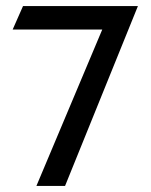

<svg xmlns="http://www.w3.org/2000/svg" viewBox="-20 -600 494 630"><path d="M21.5 -503H315.5L99.5 10H193.5L432.5 -580H55.5Z"/></svg>

Font: Charger
Style: Bd
Weight: 400
Designer: Jasper
Foundry: Cannot Into Space Fonts
Version: Version 0.98